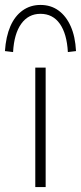

<svg xmlns="http://www.w3.org/2000/svg" viewBox="-58 -758 328 778"><path d="M85 0V-484H127V0ZM-5 -547 -38 -551Q-34 -610 -16 -651.5Q2 -693 33.5 -715.5Q65 -738 106 -738Q148 -738 179 -715.5Q210 -693 228.5 -651.5Q247 -610 250 -551L217 -547Q213 -621 184.5 -661.5Q156 -702 106 -702Q57 -702 28 -661.5Q-1 -621 -5 -547Z"/></svg>

Font: Nunito Sans 12pt ExtraLight
Style: Regular
Weight: 200
Designer: Vernon Adams
Foundry: Vernon Adams
Version: Version 3.101;gftools[0.9.27]